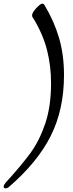

<svg xmlns="http://www.w3.org/2000/svg" viewBox="-73 -915 398 1053"><path d="M-53 108Q-53 100 -43 88Q46 -10 94.5 -76.5Q143 -143 175 -237Q207 -331 207 -459Q207 -552 185.5 -638Q164 -724 112 -811Q111 -812 107 -818Q103 -824 103 -831Q103 -841 114 -856Q125 -871 138.5 -883Q152 -895 159 -895Q166 -895 170 -889Q224 -799 251 -706.5Q278 -614 278 -503Q278 -314 205 -169Q132 -24 -26 112Q-34 118 -42 118Q-53 118 -53 108Z"/></svg>

Font: Charm
Style: Regular
Weight: 400
Designer: Katatrad Aksorn Co.,Ltd.
Foundry: Cadson Demak Co.,Ltd.
Version: Version 1.001